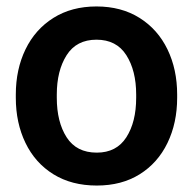

<svg xmlns="http://www.w3.org/2000/svg" viewBox="-20 -565 598 595"><path d="M279 -545Q356 -545 412.5 -509.5Q469 -474 499 -412Q529 -350 529 -272V-262Q529 -184 499 -122Q469 -60 413 -25Q357 10 280 10Q202 10 145.5 -25Q89 -60 59 -122Q29 -184 29 -262V-272Q29 -350 59 -412Q89 -474 145.5 -509.5Q202 -545 279 -545ZM280 -92Q341 -92 371.5 -139.5Q402 -187 402 -262V-272Q402 -346 371.5 -394Q341 -442 279 -442Q217 -442 186.5 -394Q156 -346 156 -272V-262Q156 -187 186.5 -139.5Q217 -92 280 -92Z"/></svg>

Font: Freesentation 7 Bold
Style: Regular
Weight: 700
Designer: glyphs from Roboto by Christian Robertson / Hangul glyphs from Noto Sans CJK(Source Han Sans) by Jang Soo-young and Kang
Foundry: PT&
Version: Version 2.001